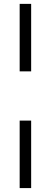

<svg xmlns="http://www.w3.org/2000/svg" viewBox="-20 -734 264 996"><path d="M82 -108.4H141.6V241.7H82ZM82 -363.8V-713.9H141.6V-363.8Z"/></svg>

Font: Vidaloka 
Style: Regular
Weight: 400
Designer: Cyreal (www.cyreal.org)
Foundry: Cyreal (www.cyreal.org)
Version: Version 1.011